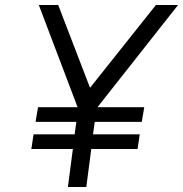

<svg xmlns="http://www.w3.org/2000/svg" viewBox="-20 -752 736 772"><path d="M106 -153H273L253 0H327L347 -153H533L542 -212H354L361 -262H550L560 -321H372L696 -732H607L342 -399L214 -732H136L292 -321H133L123 -262H287L280 -212H115Z"/></svg>

Font: Exo
Style: Regular Italic
Weight: 400
Designer: Natanael Gama
Version: Version 1.00